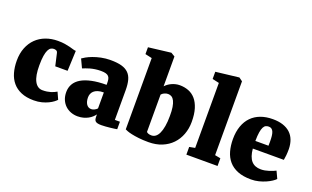

<svg xmlns="http://www.w3.org/2000/svg" viewBox="-88 -1273 2821 1738"><g transform="rotate(20 1322.0 -403.5)"><path d="M29.8 -274.9Q29.8 -345.2 51.8 -400.1Q73.7 -455.1 112.5 -492.9Q151.4 -530.8 204.6 -550.5Q257.8 -570.3 320.3 -570.3Q359.4 -570.3 387.7 -565.7Q416 -561 437 -555.7Q458 -550.3 473.4 -545.4Q488.8 -540.5 502 -540L493.7 -345.2H375L347.2 -466.8Q344.2 -479.5 333.3 -484.4Q322.3 -489.3 310.5 -489.3Q294.9 -489.3 281.5 -481.4Q268.1 -473.6 258.1 -453.1Q248 -432.6 242.2 -396.7Q236.3 -360.8 236.3 -304.2Q235.8 -204.6 262.9 -153.3Q290 -102.1 339.8 -102.1Q363.3 -102.1 382.3 -105Q401.4 -107.9 417.5 -112.8Q433.6 -117.7 447.3 -124Q460.9 -130.4 472.7 -137.2L503.4 -69.3Q495.6 -60.1 477.8 -46.4Q460 -32.7 433.3 -19.8Q406.7 -6.8 372.1 2.2Q337.4 11.2 295.9 11.2Q224.6 11.2 174.1 -10.3Q123.5 -31.7 91.6 -69.8Q59.6 -107.9 44.7 -160.4Q29.8 -212.9 29.8 -274.9Z M547.9 -161.1Q547.9 -204.1 567.4 -238.5Q586.9 -272.9 626.7 -296.9Q666.5 -320.8 727.1 -333.7Q787.6 -346.7 869.1 -346.7V-362.3Q869.1 -384.3 866 -400.1Q862.8 -416 853.3 -426.8Q843.8 -437.5 825.9 -442.6Q808.1 -447.8 778.8 -447.8Q749 -447.8 723.4 -443.8Q697.8 -439.9 676.5 -434.1Q655.3 -428.2 638.4 -421.6Q621.6 -415 609.4 -410.2H608.9L570.3 -492.2Q580.6 -500 604 -513.2Q627.4 -526.4 661.1 -539.1Q694.8 -551.8 737.3 -560.8Q779.8 -569.8 828.6 -569.8Q892.1 -569.8 934.1 -558.1Q976.1 -546.4 1001.5 -521Q1026.9 -495.6 1037.4 -455.8Q1047.9 -416 1047.9 -360.4V-74.2H1096.7V-2Q1087.4 0 1069.8 2.4Q1052.2 4.9 1031.2 7.1Q1010.3 9.3 988.3 11Q966.3 12.7 948.7 12.7Q926.8 12.7 912.8 9.5Q898.9 6.3 891.4 -0.5Q883.8 -7.3 881.1 -18.8Q878.4 -30.3 878.4 -46.9V-65.4Q868.7 -51.8 853.8 -38.1Q838.9 -24.4 818.8 -13.4Q798.8 -2.4 773.7 4.4Q748.5 11.2 718.3 11.2Q683.6 11.2 652.6 -0.5Q621.6 -12.2 598.4 -34.2Q575.2 -56.2 561.5 -88.1Q547.9 -120.1 547.9 -161.1ZM749.5 -182.6Q749.5 -162.6 753.7 -146.2Q757.8 -129.9 765.9 -117.7Q773.9 -105.5 785.6 -98.9Q797.4 -92.3 812.5 -92.3Q826.7 -92.3 842.8 -100.1Q858.9 -107.9 869.1 -119.6V-273.4Q835 -273.4 812 -265.6Q789.1 -257.8 775.1 -244.9Q761.2 -231.9 755.4 -215.8Q749.5 -199.7 749.5 -182.6Z M1169.9 -713.9 1104.5 -728.5V-794.4L1318.8 -820.3H1321.3L1358.4 -797.9V-510.7Q1369.1 -522.5 1383.5 -533.2Q1397.9 -543.9 1415.5 -552.2Q1433.1 -560.5 1452.9 -565.4Q1472.7 -570.3 1494.1 -570.3Q1539.6 -570.3 1578.9 -555.2Q1618.2 -540 1646.7 -507.1Q1675.3 -474.1 1691.7 -421.6Q1708 -369.1 1708 -294.9Q1708 -229.5 1687 -173.6Q1666 -117.7 1626.7 -76.7Q1587.4 -35.6 1530.5 -12.2Q1473.6 11.2 1401.9 11.2Q1347.2 11.2 1306.2 6.3Q1265.1 1.5 1236.6 -4.9Q1208 -11.2 1191.7 -17.8Q1175.3 -24.4 1169.9 -27.3ZM1358.4 -71.8Q1362.3 -65.4 1375 -60.3Q1387.7 -55.2 1406.2 -55.2Q1428.2 -55.2 1446 -68.6Q1463.9 -82 1476.6 -109.6Q1489.3 -137.2 1496.6 -179Q1503.9 -220.7 1503.9 -277.3Q1504.4 -327.1 1498.8 -361.8Q1493.2 -396.5 1482.4 -418.2Q1471.7 -439.9 1456.3 -449.7Q1440.9 -459.5 1421.9 -459.5Q1401.9 -459.5 1384.8 -450.9Q1367.7 -442.4 1358.4 -430.7Z M1763.7 -74.2 1817.9 -84.5V-710.4L1752.9 -725.1V-794.4L1973.6 -820.3H1976.6L2009.8 -795.9V-84.5L2064 -74.2V0H1763.7Z M2111.3 -276.9Q2111.3 -348.1 2130.9 -402.8Q2150.4 -457.5 2186.8 -494.6Q2223.1 -531.7 2274.9 -550.8Q2326.7 -569.8 2391.1 -569.8Q2447.3 -569.8 2489.5 -555.7Q2531.7 -541.5 2560.1 -515.1Q2588.4 -488.8 2602.8 -450.7Q2617.2 -412.6 2618.2 -364.7Q2618.2 -329.1 2615.5 -303.5Q2612.8 -277.8 2608.9 -257.3H2310.1Q2317.4 -178.2 2349.9 -141.6Q2382.3 -105 2441.4 -105Q2460.4 -105 2480.2 -108.6Q2500 -112.3 2518.6 -118.2Q2537.1 -124 2553 -130.6Q2568.8 -137.2 2580.1 -143.1L2612.3 -74.2Q2602.1 -62.5 2580.1 -47.9Q2558.1 -33.2 2528.3 -20Q2498.5 -6.8 2462.9 2.2Q2427.2 11.2 2389.2 11.2Q2313 11.2 2260 -10Q2207 -31.2 2174.1 -69.6Q2141.1 -107.9 2126.2 -160.9Q2111.3 -213.9 2111.3 -276.9ZM2434.6 -330.1Q2434.6 -333.5 2434.6 -339.1Q2434.6 -344.7 2434.8 -350.6Q2435.1 -356.4 2435.1 -362.1Q2435.1 -367.7 2435.1 -371.1Q2435.1 -399.9 2432.6 -422.6Q2430.2 -445.3 2423.8 -461.2Q2417.5 -477.1 2406.5 -485.4Q2395.5 -493.7 2378.9 -493.7Q2363.3 -493.7 2350.6 -487.8Q2337.9 -481.9 2328.6 -464.4Q2319.3 -446.8 2314 -414.8Q2308.6 -382.8 2308.1 -330.1Z"/></g></svg>

Font: Merriweather UltraBold
Style: Regular
Weight: 900
Designer: Eben Sorkin ( sorkintype@gmail.com )
Foundry: Eben Sorkin
Version: Version 1.570; ttfautohint (v1.3) -l 8 -r 32 -G 0 -x 0 -H 60